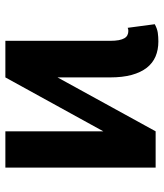

<svg xmlns="http://www.w3.org/2000/svg" viewBox="31 -616 595 697"><g transform="rotate(-90 328.5 -267.5)"><path d="M68.5 0V-545.5H200.3V-190L396 -545.5H528.8V-165.5Q528.8 -146.7 531.2 -133.9Q533.7 -121.1 538.2 -113.5Q542.6 -105.8 549.4 -102.5Q556.1 -99.1 564.6 -99.1Q572.4 -99.1 576 -101.6L589.1 -3.2Q572.8 5.7 558.1 7.8Q543.3 9.9 526.3 9.9Q496.1 9.9 471.9 -0.4Q447.8 -10.7 430.9 -32.3Q414.1 -54 405 -87Q396 -120 396 -165.5V-356.2L200.3 0Z"/></g></svg>

Font: Inter P Semi Bold
Style: Regular
Weight: 600
Designer: Rasmus Andersson
Foundry: rsms
Version: Version 3.018;git-588b23468